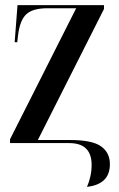

<svg xmlns="http://www.w3.org/2000/svg" viewBox="-20 -556 461 746"><path d="M318 170Q407 160 407 82Q407 37 372.5 12.5Q338 -12 252 -12H127L384 -521V-536H48L37 -392H47L50 -418Q57 -477 82 -500.5Q107 -524 165 -524H276L19 -15V0H249Q336 0 336 85Q336 108 331 130Q326 152 318 170Z"/></svg>

Font: Noto Serif Display Condensed Semi
Style: Regular
Weight: 600
Width: 3
Designer: Monotype Design Team
Foundry: Monotype Imaging Inc.
Version: Version 1.900